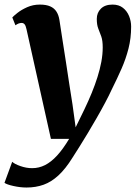

<svg xmlns="http://www.w3.org/2000/svg" viewBox="-52 -586 620 858"><path d="M66.5 -455Q63 -471.5 57.8 -477.5Q52.5 -483.5 45 -483.5Q38 -483.5 31.2 -481Q24.5 -478.5 17 -473L3 -508Q8.5 -514.5 25.8 -528.2Q43 -542 69.2 -553.8Q95.5 -565.5 126 -565.5Q154.5 -565.5 172.5 -557.5Q190.5 -549.5 200.2 -534.2Q210 -519 213.5 -497Q220.5 -450 228 -402.8Q235.5 -355.5 242.8 -308Q250 -260.5 257.2 -213.2Q264.5 -166 272 -119L286 -17L325.5 -98Q343 -134.5 357.8 -170.5Q372.5 -206.5 383.5 -241.2Q394.5 -276 400.8 -309.5Q407 -343 407 -374Q407 -405 400.5 -423.2Q394 -441.5 387.2 -458.2Q380.5 -475 380.5 -501.5Q380.5 -529 398.8 -547.2Q417 -565.5 451 -565.5Q479 -565.5 497.2 -551.2Q515.5 -537 524.8 -514.2Q534 -491.5 534 -467Q534 -415 522.2 -369Q510.5 -323 491 -278.8Q471.5 -234.5 448 -187.5Q435 -159 417.2 -125.8Q399.5 -92.5 379.5 -57.8Q359.5 -23 339.8 9.8Q320 42.5 302.5 70.5Q285 98.5 272 118.5Q241 168.5 209.2 197.8Q177.5 227 142.8 239.5Q108 252 66.5 252Q38.5 252 8.2 245.2Q-22 238.5 -32 231L2.5 137Q13 147 39.2 156.2Q65.5 165.5 91.5 165.5Q122 165.5 149.2 151.8Q176.5 138 203 109.2Q229.5 80.5 257 34.5H175.5Z"/></svg>

Font: Merriweather 24pt ExtraBold
Style: Italic
Weight: 800
Italic angle: -7.8°
Version: Version 2.101